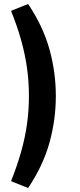

<svg xmlns="http://www.w3.org/2000/svg" viewBox="-20 -741 398 956"><path d="M120 195 35 161Q66 83 85.5 13.5Q105 -56 114.5 -123.5Q124 -191 124 -263Q124 -335 114.5 -402.5Q105 -470 85.5 -540Q66 -610 35 -687L120 -721Q194 -611 226 -496.5Q258 -382 258 -263Q258 -144 226 -29.5Q194 85 120 195Z"/></svg>

Font: Nunito Sans 12pt ExtraLight
Style: Bold
Weight: 700
Version: Version 3.101;gftools[0.9.27]